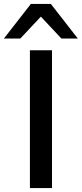

<svg xmlns="http://www.w3.org/2000/svg" viewBox="-52 -962 418 982"><path d="M101 0V-705H214V0ZM-32 -765 106 -942H208L346 -765H262L157 -877L52 -765Z"/></svg>

Font: Nunito Sans 10pt SemiExpanded SemiBold
Style: Regular
Weight: 600
Width: 6
Designer: Vernon Adams
Foundry: Vernon Adams
Version: Version 3.101;gftools[0.9.27]